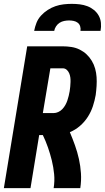

<svg xmlns="http://www.w3.org/2000/svg" viewBox="-20 -975 544 995"><path d="M0 0 121 -735H304Q327 -735 350 -731.5Q373 -728 393 -718Q413 -708 428.5 -693.5Q444 -679 455.5 -660Q467 -641 473 -619.5Q479 -598 480.5 -575.5Q482 -553 480.5 -529.5Q479 -506 476 -483Q471 -454 461.5 -425Q452 -396 435.5 -370Q419 -344 395 -323Q371 -302 342 -290Q356 -257 368.5 -222Q381 -187 389 -151Q397 -115 399.5 -77Q402 -39 396 0H258Q264 -37 260.5 -73Q257 -109 248.5 -143.5Q240 -178 228.5 -211Q217 -244 202 -275H183L138 0ZM202 -389H258Q270 -389 282 -394.5Q294 -400 303 -409.5Q312 -419 318.5 -430.5Q325 -442 329 -454Q333 -466 336 -478Q339 -490 341 -502Q343 -514 344 -526Q345 -538 345.5 -550Q346 -562 344.5 -573.5Q343 -585 338.5 -595.5Q334 -606 325.5 -613.5Q317 -621 305 -621H241ZM157 -815Q161 -836 169 -856.5Q177 -877 192.5 -894Q208 -911 227.5 -923.5Q247 -936 267.5 -943Q288 -950 309.5 -952.5Q331 -955 352 -955Q373 -955 393.5 -952.5Q414 -950 432.5 -943Q451 -936 466.5 -923.5Q482 -911 491.5 -894Q501 -877 503 -856.5Q505 -836 501 -815H397Q399 -827 395.5 -838.5Q392 -850 383 -857Q374 -864 362 -866.5Q350 -869 338 -869Q326 -869 313 -866.5Q300 -864 289 -857Q278 -850 270.5 -838.5Q263 -827 261 -815Z"/></svg>

Font: Iosevka Term Curly Heavy
Style: Italic
Weight: 900
Italic angle: -9°
Designer: Belleve Invis
Foundry: Belleve Invis
Version: Version 32.3.0